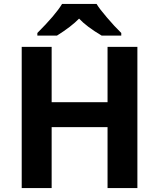

<svg xmlns="http://www.w3.org/2000/svg" viewBox="-20 -951 805 971"><path d="M593.3 -771V-784.2C569.8 -807.1 545.9 -833 521 -862.3C496.1 -891.1 478.5 -914.1 468.3 -931.2H293.9C272 -894.5 230.5 -845.7 168.9 -784.2V-771H268.1C317.4 -801.8 354.5 -830.6 379.9 -856.9C404.8 -830.1 442.9 -801.3 494.1 -771ZM674.8 -713.9H523.9V-434.1H241.2V-713.9H89.8V0H241.2V-308.1H523.9V0H674.8Z"/></svg>

Font: Noto Reveo Sans
Style: Bold
Weight: 700
Designer: Monotype Design team
Foundry: Monotype Imaging Inc.
Version: Version 1.04